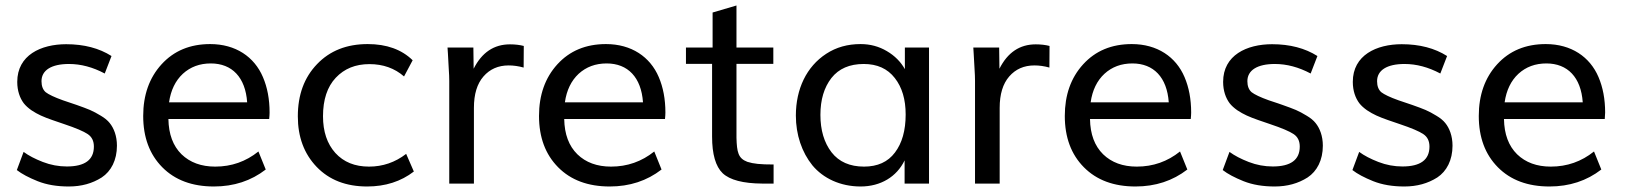

<svg xmlns="http://www.w3.org/2000/svg" viewBox="-20 -676 6005 707"><path d="M233.4 10.7C279.8 10.7 319.8 -0.5 354.5 -22.5C389.2 -45.4 410.6 -86.4 410.6 -139.6C410.6 -175.3 399.4 -204.1 383.8 -223.1C376.5 -232.4 365.2 -241.7 351.1 -250C336.9 -258.8 323.7 -265.6 311.5 -271C299.3 -276.4 282.7 -282.2 262.2 -289.6C256.8 -291.5 240.2 -297.4 211.9 -306.6C180.2 -317.9 159.2 -328.1 148.4 -336.4C138.2 -345.2 132.8 -358.9 132.8 -377C132.8 -417.5 169.4 -440.4 233.9 -440.4C277.8 -440.4 321.8 -428.7 365.7 -405.3L390.6 -469.7C345.2 -498.5 289.6 -513.2 223.6 -513.2C130.9 -513.2 43.5 -473.1 43.5 -374.5C43.5 -341.3 53.2 -314.9 67.4 -295.9C74.7 -286.6 84 -278.3 95.7 -270C119.1 -254.4 139.6 -245.6 172.9 -233.9L215.8 -219.2C259.3 -204.6 288.1 -192.4 303.2 -182.1C318.4 -171.9 325.7 -156.7 325.7 -136.2C325.7 -87.4 292.5 -63 226.1 -63C196.3 -63 166.5 -68.4 137.7 -79.6C108.9 -90.8 85.4 -103 66.9 -116.7L42 -49.8C60.1 -35.6 85.9 -22 118.7 -8.8C151.9 4.4 189.9 10.7 233.4 10.7Z M602.5 -299.3C608.9 -343.8 626 -378.9 653.3 -404.3C681.2 -429.7 715.3 -442.4 756.3 -442.4C834.5 -442.4 883.8 -391.1 890.1 -299.3ZM767.6 10.7C841.3 10.7 904.8 -10.3 958.5 -51.8L931.6 -118.2C885.3 -81.1 832.5 -62.5 772.5 -62.5C721.2 -62.5 679.7 -77.6 648.4 -107.9C617.2 -138.7 601.1 -181.6 600.1 -237.8H971.2C972.2 -247.6 972.7 -255.4 972.7 -261.7C972.7 -311 964.4 -354.5 948.2 -392.1C916.5 -466.8 847.7 -513.7 753.9 -513.7C679.7 -513.7 620.1 -488.8 574.7 -439C529.8 -389.6 507.3 -326.2 507.3 -249C507.3 -170.4 530.8 -107.4 577.6 -60.1C624.5 -12.7 688 10.7 767.6 10.7Z M1332 10.7C1398.9 10.7 1456.5 -7.8 1503.9 -44.4L1475.6 -109.4C1435.1 -78.1 1389.2 -62.5 1338.9 -62.5C1286.6 -62.5 1245.6 -79.1 1214.8 -112.8C1184.6 -146.5 1169.4 -191.4 1169.4 -248C1169.4 -309.1 1185.1 -356.4 1216.3 -389.6C1248 -423.3 1289.1 -439.9 1340.3 -439.9C1390.6 -439.9 1433.1 -424.8 1467.8 -394.5L1499.5 -454.1C1459 -493.7 1403.8 -513.7 1334 -513.7C1256.8 -513.7 1194.8 -489.3 1147.5 -439.9C1100.1 -390.6 1076.7 -326.7 1076.7 -247.6C1076.7 -171.9 1099.6 -109.9 1146 -61.5C1192.4 -13.2 1254.4 10.7 1332 10.7Z M1725.1 0V-278.8C1725.1 -329.1 1736.8 -367.7 1760.3 -394.5C1783.7 -421.4 1814.5 -435.1 1853 -435.1C1870.6 -435.1 1889.2 -432.6 1908.2 -427.2L1908.7 -506.8C1893.6 -510.7 1876.5 -512.7 1857.9 -512.7C1798.8 -512.7 1754.4 -482.9 1724.1 -422.9L1723.1 -501H1627.9L1629.4 -478.5L1632.3 -425.3C1633.8 -404.8 1634.3 -389.2 1634.3 -377.9V0Z M2060.1 -299.3C2066.4 -343.8 2083.5 -378.9 2110.8 -404.3C2138.7 -429.7 2172.9 -442.4 2213.9 -442.4C2292 -442.4 2341.3 -391.1 2347.7 -299.3ZM2225.1 10.7C2298.8 10.7 2362.3 -10.3 2416 -51.8L2389.2 -118.2C2342.8 -81.1 2290 -62.5 2230 -62.5C2178.7 -62.5 2137.2 -77.6 2106 -107.9C2074.7 -138.7 2058.6 -181.6 2057.6 -237.8H2428.7C2429.7 -247.6 2430.2 -255.4 2430.2 -261.7C2430.2 -311 2421.9 -354.5 2405.8 -392.1C2374 -466.8 2305.2 -513.7 2211.4 -513.7C2137.2 -513.7 2077.6 -488.8 2032.2 -439C1987.3 -389.6 1964.8 -326.2 1964.8 -249C1964.8 -170.4 1988.3 -107.4 2035.2 -60.1C2082 -12.7 2145.5 10.7 2225.1 10.7Z M2828.6 -70.3C2779.8 -70.3 2754.9 -72.8 2731.9 -80.1C2698.2 -92.8 2693.4 -115.7 2691.9 -168.5V-440.9H2827.6V-501H2691.9V-655.8L2604 -629.9V-501H2505.9V-440.9H2602.1V-173.3C2602.1 -107.9 2615.2 -63 2641.1 -38.1C2667.5 -13.2 2716.3 -0.5 2787.1 0H2828.6Z M3161.6 -62.5C3109.4 -62.5 3069.3 -80.1 3042 -115.2C3014.6 -150.9 3001 -196.8 3001 -252.9C3001 -309.1 3014.6 -354 3041.5 -388.7C3068.8 -423.3 3108.4 -440.4 3160.6 -440.4C3210 -440.4 3248 -423.3 3274.9 -388.7C3301.8 -354.5 3314.9 -309.6 3314.9 -254.4C3314.9 -195.8 3301.8 -148.9 3275.4 -114.3C3249.5 -79.6 3211.4 -62.5 3161.6 -62.5ZM3148.9 10.7C3223.1 10.7 3282.2 -25.4 3311 -85.4V0H3400.9V-501H3312V-421.4C3296.9 -448.2 3274.9 -470.7 3245.6 -487.8C3216.8 -504.9 3184.6 -513.7 3148.9 -513.7C3101.1 -513.7 3059.1 -502 3022.5 -478C2949.7 -430.7 2910.6 -348.1 2910.6 -250.5C2910.6 -179.7 2932.6 -115.2 2971.7 -66.9C3011.2 -19.5 3074.2 10.7 3148.9 10.7Z M3661.1 0V-278.8C3661.1 -329.1 3672.9 -367.7 3696.3 -394.5C3719.7 -421.4 3750.5 -435.1 3789.1 -435.1C3806.6 -435.1 3825.2 -432.6 3844.2 -427.2L3844.7 -506.8C3829.6 -510.7 3812.5 -512.7 3793.9 -512.7C3734.9 -512.7 3690.4 -482.9 3660.2 -422.9L3659.2 -501H3564L3565.4 -478.5L3568.4 -425.3C3569.8 -404.8 3570.3 -389.2 3570.3 -377.9V0Z M3996.1 -299.3C4002.4 -343.8 4019.5 -378.9 4046.9 -404.3C4074.7 -429.7 4108.9 -442.4 4149.9 -442.4C4228 -442.4 4277.3 -391.1 4283.7 -299.3ZM4161.1 10.7C4234.9 10.7 4298.3 -10.3 4352.1 -51.8L4325.2 -118.2C4278.8 -81.1 4226.1 -62.5 4166 -62.5C4114.7 -62.5 4073.2 -77.6 4042 -107.9C4010.7 -138.7 3994.6 -181.6 3993.7 -237.8H4364.7C4365.7 -247.6 4366.2 -255.4 4366.2 -261.7C4366.2 -311 4357.9 -354.5 4341.8 -392.1C4310.1 -466.8 4241.2 -513.7 4147.5 -513.7C4073.2 -513.7 4013.7 -488.8 3968.3 -439C3923.3 -389.6 3900.9 -326.2 3900.9 -249C3900.9 -170.4 3924.3 -107.4 3971.2 -60.1C4018.1 -12.7 4081.5 10.7 4161.1 10.7Z M4673.8 10.7C4720.2 10.7 4760.3 -0.5 4794.9 -22.5C4829.6 -45.4 4851.1 -86.4 4851.1 -139.6C4851.1 -175.3 4839.8 -204.1 4824.2 -223.1C4816.9 -232.4 4805.7 -241.7 4791.5 -250C4777.3 -258.8 4764.2 -265.6 4752 -271C4739.7 -276.4 4723.1 -282.2 4702.6 -289.6C4697.3 -291.5 4680.7 -297.4 4652.3 -306.6C4620.6 -317.9 4599.6 -328.1 4588.9 -336.4C4578.6 -345.2 4573.2 -358.9 4573.2 -377C4573.2 -417.5 4609.9 -440.4 4674.3 -440.4C4718.3 -440.4 4762.2 -428.7 4806.2 -405.3L4831.1 -469.7C4785.6 -498.5 4730 -513.2 4664.1 -513.2C4571.3 -513.2 4483.9 -473.1 4483.9 -374.5C4483.9 -341.3 4493.7 -314.9 4507.8 -295.9C4515.1 -286.6 4524.4 -278.3 4536.1 -270C4559.6 -254.4 4580.1 -245.6 4613.3 -233.9L4656.2 -219.2C4699.7 -204.6 4728.5 -192.4 4743.7 -182.1C4758.8 -171.9 4766.1 -156.7 4766.1 -136.2C4766.1 -87.4 4732.9 -63 4666.5 -63C4636.7 -63 4606.9 -68.4 4578.1 -79.6C4549.3 -90.8 4525.9 -103 4507.3 -116.7L4482.4 -49.8C4500.5 -35.6 4526.4 -22 4559.1 -8.8C4592.3 4.4 4630.4 10.7 4673.8 10.7Z M5151.4 10.7C5197.8 10.7 5237.8 -0.5 5272.5 -22.5C5307.1 -45.4 5328.6 -86.4 5328.6 -139.6C5328.6 -175.3 5317.4 -204.1 5301.8 -223.1C5294.4 -232.4 5283.2 -241.7 5269 -250C5254.9 -258.8 5241.7 -265.6 5229.5 -271C5217.3 -276.4 5200.7 -282.2 5180.2 -289.6C5174.8 -291.5 5158.2 -297.4 5129.9 -306.6C5098.1 -317.9 5077.1 -328.1 5066.4 -336.4C5056.2 -345.2 5050.8 -358.9 5050.8 -377C5050.8 -417.5 5087.4 -440.4 5151.9 -440.4C5195.8 -440.4 5239.7 -428.7 5283.7 -405.3L5308.6 -469.7C5263.2 -498.5 5207.5 -513.2 5141.6 -513.2C5048.8 -513.2 4961.4 -473.1 4961.4 -374.5C4961.4 -341.3 4971.2 -314.9 4985.4 -295.9C4992.7 -286.6 5002 -278.3 5013.7 -270C5037.1 -254.4 5057.6 -245.6 5090.8 -233.9L5133.8 -219.2C5177.2 -204.6 5206.1 -192.4 5221.2 -182.1C5236.3 -171.9 5243.7 -156.7 5243.7 -136.2C5243.7 -87.4 5210.4 -63 5144 -63C5114.3 -63 5084.5 -68.4 5055.7 -79.6C5026.9 -90.8 5003.4 -103 4984.9 -116.7L4960 -49.8C4978 -35.6 5003.9 -22 5036.6 -8.8C5069.8 4.4 5107.9 10.7 5151.4 10.7Z M5520.5 -299.3C5526.9 -343.8 5543.9 -378.9 5571.3 -404.3C5599.1 -429.7 5633.3 -442.4 5674.3 -442.4C5752.4 -442.4 5801.8 -391.1 5808.1 -299.3ZM5685.5 10.7C5759.3 10.7 5822.8 -10.3 5876.5 -51.8L5849.6 -118.2C5803.2 -81.1 5750.5 -62.5 5690.4 -62.5C5639.2 -62.5 5597.7 -77.6 5566.4 -107.9C5535.2 -138.7 5519 -181.6 5518.1 -237.8H5889.2C5890.1 -247.6 5890.6 -255.4 5890.6 -261.7C5890.6 -311 5882.3 -354.5 5866.2 -392.1C5834.5 -466.8 5765.6 -513.7 5671.9 -513.7C5597.7 -513.7 5538.1 -488.8 5492.7 -439C5447.8 -389.6 5425.3 -326.2 5425.3 -249C5425.3 -170.4 5448.7 -107.4 5495.6 -60.1C5542.5 -12.7 5606 10.7 5685.5 10.7Z"/></svg>

Font: Ride
Style: Regular
Weight: 400
Version: Version 3.000